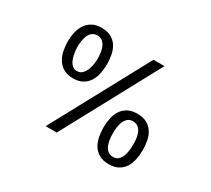

<svg xmlns="http://www.w3.org/2000/svg" viewBox="-122 -818 1134 1034"><g transform="rotate(30 444.5 -301.0)"><path d="M765.6 -150.4Q765.6 -180.7 759.8 -208.7Q753.9 -236.8 739.7 -258.3Q725.6 -279.8 702.1 -292.5Q678.7 -305.2 643.6 -305.2Q608.4 -305.2 585 -292.5Q561.5 -279.8 547.4 -258.3Q533.2 -236.8 527.1 -208.7Q521 -180.7 521 -150.4Q521 -119.6 526.9 -91.1Q532.7 -62.5 546.9 -40.5Q561 -18.6 584.7 -5.4Q608.4 7.8 643.6 7.8Q678.7 7.8 702.4 -5.4Q726.1 -18.6 740 -40.5Q753.9 -62.5 759.8 -91.1Q765.6 -119.6 765.6 -150.4ZM367.7 -454.6Q367.7 -485.4 361.8 -513.4Q356 -541.5 341.8 -563Q327.6 -584.5 304.2 -597.2Q280.8 -609.9 245.6 -609.9Q211.4 -609.9 188 -596.9Q164.6 -584 150.1 -562.5Q135.7 -541 129.4 -512.9Q123 -484.9 123 -454.6Q123 -424.8 129.2 -396.2Q135.3 -367.7 149.7 -345.5Q164.1 -323.2 187.5 -309.8Q210.9 -296.4 245.6 -296.4Q280.8 -296.4 304.4 -309.8Q328.1 -323.2 342 -345.2Q356 -367.2 361.8 -395.8Q367.7 -424.3 367.7 -454.6ZM572.3 -600.1 248 0H316.9L640.6 -600.1ZM706.1 -150.4Q706.1 -134.8 704.1 -115.2Q702.1 -95.7 695.8 -78.4Q689.5 -61 677 -49.3Q664.6 -37.6 643.6 -37.6Q629.9 -37.6 619.9 -43Q609.9 -48.3 602.8 -57.4Q595.7 -66.4 591.3 -78.1Q586.9 -89.8 584.5 -102.5Q582 -115.2 581.3 -127.7Q580.6 -140.1 580.6 -150.4Q580.6 -166 582.8 -184.8Q585 -203.6 591.8 -220Q598.6 -236.3 610.8 -247.3Q623 -258.3 643.6 -258.3Q657.2 -258.3 667.2 -253.2Q677.2 -248 684.3 -239.5Q691.4 -231 695.6 -220Q699.7 -209 702.1 -197Q704.6 -185.1 705.3 -172.9Q706.1 -160.6 706.1 -150.4ZM309.1 -454.6Q309.1 -440.4 306.4 -420.9Q303.7 -401.4 296.4 -383.5Q289.1 -365.7 276.6 -353.3Q264.2 -340.8 244.6 -340.8Q231.9 -340.8 222.4 -346.7Q212.9 -352.5 206.1 -362.1Q199.2 -371.6 194.8 -383.8Q190.4 -396 187.7 -408.7Q185.1 -421.4 183.8 -433.3Q182.6 -445.3 182.6 -454.6Q182.6 -470.2 184.8 -489Q187 -507.8 193.6 -524.2Q200.2 -540.5 212.6 -551.5Q225.1 -562.5 245.6 -562.5Q266.1 -562.5 278.6 -551.5Q291 -540.5 297.9 -524.2Q304.7 -507.8 306.9 -489Q309.1 -470.2 309.1 -454.6Z"/></g></svg>

Font: Saysettha
Style: Regular
Weight: 400
Designer: John M. Durdin
Foundry: Lao Script for Windows
Version: Version 2.201